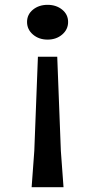

<svg xmlns="http://www.w3.org/2000/svg" viewBox="-20 -625 394 795"><path d="M262 -534Q262 -503 237.5 -482Q213 -461 177 -461Q141 -461 116.5 -482Q92 -503 92 -534Q92 -565 116.5 -585Q141 -605 177 -605Q213 -605 237.5 -585Q262 -565 262 -534ZM232 0 243 150H111L122 0L137 -390H217Z"/></svg>

Font: Farro
Style: Regular
Weight: 400
Designer: Aceler Chua
Foundry: Grayscale Limited
Version: Version 1.101